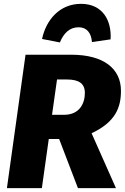

<svg xmlns="http://www.w3.org/2000/svg" viewBox="-20 -980 650 1000"><path d="M389 -838C433 -838 455 -808 459 -761L556 -775C562 -873 515 -960 402 -960C290 -960 220 -876 199 -777L292 -759C311 -806 342 -838 389 -838ZM610 -507C610 -621 522 -695 351 -695H113L16 0H198L234 -256H288L386 0H584L457 -286C583 -345 610 -422 610 -507ZM277 -566H329C391 -566 422 -545 422 -496C422 -442 395 -382 313 -382H251Z"/></svg>

Font: Fira Sans ExtraBold
Style: Italic
Weight: 800
Italic angle: -8°
Designer: bBox Type GmbH & Carrois Corporate GbR & Edenspiekermann AG
Foundry: bBox Type GmbH & Carrois Corporate GbR & Edenspiekermann AG
Version: Version 4.301;PS 004.301;hotconv 1.0.88;makeotf.lib2.5.64775